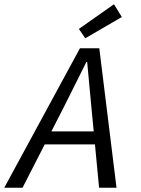

<svg xmlns="http://www.w3.org/2000/svg" viewBox="-44 -883 664 903"><path d="M-24 0H62L256 -379C292 -451 325 -518 362 -591H366C373 -520 379 -447 386 -377L422 0H504L423 -656H332L-24 0ZM137 -204H429L440 -265H152L137 -204ZM357 -703 529 -803 492 -863 327 -747 357 -703Z"/></svg>

Font: Source Code Variable
Style: Italic
Weight: 400
Italic angle: -11°
Monospace: yes
Designer: Paul D. Hunt, Teo Tuominen
Foundry: Adobe Systems Incorporated
Version: Version 1.005;PS 1.0;hotconv 16.6.54;makeotf.lib2.5.65590